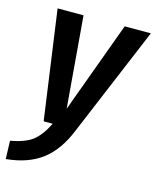

<svg xmlns="http://www.w3.org/2000/svg" viewBox="-128 -607 733 901"><g transform="rotate(15 238.0 -156.0)"><path d="M269 3Q228 105 160.5 156Q93 207 -13 217L-16 129Q55 116 90.5 89Q126 62 157 0H113L39 -529H165L202 -85L365 -529H492Z"/></g></svg>

Font: Fira Sans Condensed Medium
Style: Italic
Weight: 500
Width: 3
Italic angle: -8°
Designer: bBox Type GmbH & Carrois Corporate GbR & Edenspiekermann AG
Foundry: bBox Type GmbH & Carrois Corporate GbR & Edenspiekermann AG
Version: Version 4.301